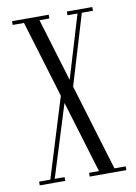

<svg xmlns="http://www.w3.org/2000/svg" viewBox="-81 -752 570 806"><g transform="rotate(-10 204.0 -349.5)"><path d="M72.9 -692.2 281.4 -3.8H347.4L138.9 -692.2ZM27.5 -683H183.9V-699H27.5ZM235.5 0H391.5V-16H235.5ZM306.6 -692.4 207.9 -364 222.5 -350.9 325 -692.4ZM22.5 0H131.1V-16H22.5ZM178.6 -367 66.2 -2.6H84.9L193 -349.2ZM261.2 -683H369.6V-699H261.2Z"/></g></svg>

Font: Emberly Black
Style: Regular
Weight: 900
Designer: Rajesh Rajput
Foundry: Rajesh Rajput
Version: Version 1.000